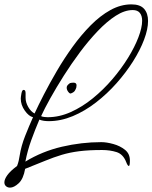

<svg xmlns="http://www.w3.org/2000/svg" viewBox="-68 -741 697 878"><path d="M-22 117Q-33 117 -40.5 110.5Q-48 104 -48 93Q-48 79 -34.5 60Q-21 41 10 18Q15 5 17.5 -6Q20 -17 22 -30Q29 -74 47 -119.5Q65 -165 83 -205Q64 -209 45.5 -235Q27 -261 27 -290Q27 -297 30 -313.5Q33 -330 40 -330Q49 -330 49 -315Q49 -300 49 -294Q49 -273 61 -252Q73 -231 90 -222Q107 -259 133 -309.5Q159 -360 192 -416.5Q225 -473 264 -527Q303 -581 346.5 -625Q390 -669 437 -695Q484 -721 533 -721Q573 -721 591 -700.5Q609 -680 609 -645Q609 -608 591 -560Q573 -512 540.5 -460.5Q508 -409 465 -360.5Q422 -312 371 -272.5Q320 -233 265 -210Q210 -187 155 -187Q144 -187 133 -188.5Q122 -190 112 -194Q92 -147 75 -100Q58 -53 48 -2Q125 -49 215 -70Q305 -91 395 -91Q419 -91 450 -82.5Q481 -74 503.5 -56Q526 -38 526 -7Q526 18 521 18Q516 18 509 0Q495 -36 465 -45.5Q435 -55 399 -55Q338 -55 294.5 -49.5Q251 -44 214.5 -33Q178 -22 139 -6Q100 10 47 31Q39 77 17.5 97Q-4 117 -22 117ZM150 -205Q203 -205 255.5 -228.5Q308 -252 356.5 -291.5Q405 -331 446 -379Q487 -427 517.5 -476.5Q548 -526 565 -570.5Q582 -615 582 -646Q582 -669 571.5 -682Q561 -695 539 -695Q502 -695 461.5 -669Q421 -643 379 -599Q337 -555 297.5 -502Q258 -449 223.5 -394.5Q189 -340 162 -291.5Q135 -243 120 -210Q125 -207 135 -206Q145 -205 150 -205ZM257 -314Q252 -311 244.5 -320.5Q237 -330 237 -340Q237 -348 244 -354.5Q251 -361 252 -361Q256 -362 260 -362.5Q264 -363 268 -363Q282 -363 282 -351Q282 -345 281 -341Q279 -334 274.5 -326.5Q270 -319 257 -314Z"/></svg>

Font: Inspiration
Style: Regular
Weight: 400
Designer: Robert E. Leuschke
Foundry: Robert E. Leuschke
Version: Version 2.010; ttfautohint (v1.8.3)